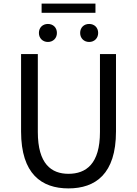

<svg xmlns="http://www.w3.org/2000/svg" viewBox="-20 -1033 761 1066"><path d="M360 13C510 13 624 -67 624 -303V-733H535V-300C535 -123 458 -68 360 -68C265 -68 190 -123 190 -300V-733H97V-303C97 -67 211 13 360 13ZM246 -800C275 -800 296 -821 296 -850C296 -880 275 -900 246 -900C217 -900 196 -880 196 -850C196 -821 217 -800 246 -800ZM211 -962H510V-1013H211ZM475 -800C504 -800 525 -821 525 -850C525 -880 504 -900 475 -900C446 -900 425 -880 425 -850C425 -821 446 -800 475 -800Z"/></svg>

Font: Noto Sans CJK KR Regular
Style: Regular
Weight: 400
Designer: Ryoko NISHIZUKA (kana & ideographs); Paul D. Hunt (Latin, Greek & Cyrillic); Wenlong ZHANG (bopomofo); Sandoll Communica
Foundry: Adobe Systems Incorporated
Version: Version 1.004;PS 1.004;hotconv 1.0.82;makeotf.lib2.5.63406